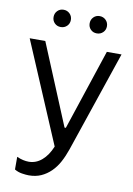

<svg xmlns="http://www.w3.org/2000/svg" viewBox="-97 -761 703 1017"><g transform="rotate(10 254.5 -252.0)"><path d="M131 196Q168 196 197 183Q226 170 249.5 147Q273 124 290 92.5Q307 61 320 23L504 -520H425L281 -86H274L94 -520H10L240 22Q220 71 188.5 98Q157 125 118 125Q104 125 88 121.5Q72 118 54 110V178Q72 189 94 192.5Q116 196 131 196ZM355.2 -607Q375 -607 388.5 -620.2Q402 -633.4 402 -653.2Q402 -673 388.5 -686.5Q375 -700 355.2 -700Q335.4 -700 322.2 -686.5Q309 -673 309 -653.2Q309 -633.4 322.2 -620.2Q335.4 -607 355.2 -607ZM161.2 -607Q181 -607 194.5 -620.2Q208 -633.4 208 -653.2Q208 -673 194.5 -686.5Q181 -700 161.2 -700Q141.4 -700 128.2 -686.5Q115 -673 115 -653.2Q115 -633.4 128.2 -620.2Q141.4 -607 161.2 -607Z"/></g></svg>

Font: Fixel Variable
Style: Regular
Weight: 100
Width: 3
Designer: AlfaBravo + MacPaw
Foundry: Kyrylo Tkachov, Marchela Mozhyna, Serhii Makarenko, Maria Weinstein, Zakhar Kryvoshyya
Version: Version 1.211